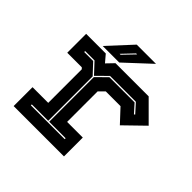

<svg xmlns="http://www.w3.org/2000/svg" viewBox="-174 -851 1013 1013"><g transform="rotate(45 332.5 -344.0)"><path d="M62.5 0.5V-140.5H179.5V-391L172 -398.5H63.5V-539.5H210L244 -499.5L282.5 -539.5H530L639.5 -430L530.5 -324L461.5 -398H351.5L321 -367.5V-140H438V0.5ZM124 -66.5H376.5V-73.5H253.5V-406.5L312 -464.5H500L542.5 -417L547.5 -421.5L502.5 -471.5H309.5L249.5 -412L194 -471.5H124V-464.5H191L246.5 -405V-73.5H124ZM170.5 -556 292.5 -688H436L294 -556ZM263 -590H270L330.5 -653H323Z"/></g></svg>

Font: Tourney Expanded ExtraBold
Style: Regular
Weight: 800
Width: 7
Designer: Tyler Finck
Foundry: Etcetera Type Co
Version: Version 1.010; ttfautohint (v1.8.3)